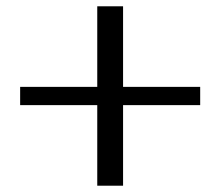

<svg xmlns="http://www.w3.org/2000/svg" viewBox="-20 -590 700 610"><path d="M289 -256H44V-314H289V-570H371V-314H616V-256H371V0H289Z"/></svg>

Font: Fahkwang
Style: Regular
Weight: 400
Version: Version 1.000; ttfautohint (v1.6)